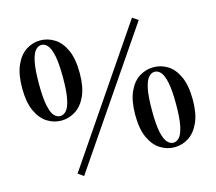

<svg xmlns="http://www.w3.org/2000/svg" viewBox="-110 -892 1197 1064"><g transform="rotate(-15 488.5 -360.5)"><path d="M205 -295Q161 -295 123.5 -319Q86 -343 63 -393.5Q40 -444 40 -524Q40 -605 63 -656Q86 -707 123.5 -731Q161 -755 205 -755Q248 -755 286 -731Q324 -707 347 -656Q370 -605 370 -524Q370 -444 347 -393.5Q324 -343 286 -319Q248 -295 205 -295ZM205 -321Q224 -321 239.5 -338Q255 -355 264.5 -399.5Q274 -444 274 -524Q274 -605 264.5 -649.5Q255 -694 239.5 -711.5Q224 -729 205 -729Q186 -729 170.5 -712Q155 -695 145.5 -650.5Q136 -606 136 -524Q136 -443 145.5 -398.5Q155 -354 170.5 -337.5Q186 -321 205 -321ZM772 10Q729 10 691 -14Q653 -38 630 -88.5Q607 -139 607 -219Q607 -300 630 -351Q653 -402 691 -425.5Q729 -449 772 -449Q816 -449 853.5 -425.5Q891 -402 914 -351Q937 -300 937 -219Q937 -139 914 -88.5Q891 -38 853.5 -14Q816 10 772 10ZM772 -16Q791 -16 806.5 -33Q822 -50 831.5 -94Q841 -138 841 -219Q841 -300 831.5 -344.5Q822 -389 806.5 -406Q791 -423 772 -423Q754 -423 738 -406Q722 -389 712.5 -345Q703 -301 703 -219Q703 -138 712.5 -94Q722 -50 738 -33Q754 -16 772 -16ZM246 34 214 12 729 -745 762 -723Z"/></g></svg>

Font: Noto Serif SC ExtraLight ExtraBold
Style: Regular
Weight: 800
Version: Version 2.002-H1;hotconv 1.1.0;makeotfexe 2.6.0